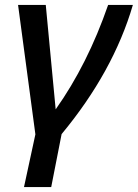

<svg xmlns="http://www.w3.org/2000/svg" viewBox="-20 -543 557 776"><path d="M77 213 123 0 53 -523H165L205 -101Q334 -283 417 -523H517Q438 -253 229 -1L187 213Z"/></svg>

Font: Raleway-v4020 SemiBold
Style: Italic
Weight: 600
Italic angle: -12°
Designer: Matt McInerney, Pablo Impallari, Rodrigo Fuenzalida
Foundry: Matt McInerney, Pablo Impallari, Rodrigo Fuenzalida
Version: Version 4.020;PS 004.020;hotconv 1.0.88;makeotf.lib2.5.64775